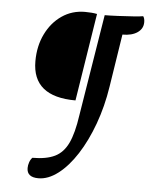

<svg xmlns="http://www.w3.org/2000/svg" viewBox="-50 -625 582 744"><g transform="rotate(5 241.5 -253.5)"><path d="M127 77Q82 77 82 41Q82 30 86 18.5Q90 7 97 0Q151 0 184 -16Q217 -32 235.5 -71Q254 -110 264 -180L328 -575Q348 -575 379.5 -576.5Q411 -578 439 -580Q467 -582 477 -584Q483 -576 483 -561Q483 -536 461.5 -521Q440 -506 403 -506L371 -301Q359 -223 334 -154.5Q309 -86 275.5 -34Q242 18 203.5 47.5Q165 77 127 77ZM244 -236Q76 -236 76 -374Q76 -433 99 -480Q122 -527 161.5 -554Q201 -581 251 -581Q279 -581 298 -577Z"/></g></svg>

Font: Petrona Medium
Style: Italic
Weight: 500
Italic angle: -9°
Designer: Ringo R. Seeber
Foundry: Ringo R. Seeber
Version: Version 2.001; ttfautohint (v1.8.3)